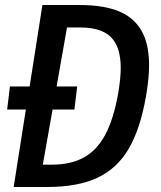

<svg xmlns="http://www.w3.org/2000/svg" viewBox="-20 -745 640 765"><path d="M83 -308.5H8.5L19.5 -400.5H98L149 -725H297.5Q390.5 -725 451.2 -701Q512 -677 543 -624Q574 -571 574 -484Q574 -432.5 561.5 -360Q538.5 -230 492.5 -151.8Q446.5 -73.5 368.2 -36.8Q290 0 168 0H34.5ZM451 -374Q461 -432.5 461 -475Q461 -557.5 422.5 -596.5Q384 -635.5 300 -635.5H247L205.5 -400.5H287.5L276.5 -308.5H189.5L150.5 -89H187.5Q262.5 -89 314.5 -117.8Q366.5 -146.5 399.8 -209Q433 -271.5 451 -374Z"/></svg>

Font: JuliaMono Medium
Style: Italic
Weight: 500
Italic angle: -9°
Monospace: yes
Designer: cormullion
Foundry: corm
Version: Version 0.054; ttfautohint (v1.8.4)